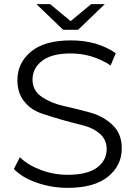

<svg xmlns="http://www.w3.org/2000/svg" viewBox="-20 -901 655 927"><path d="M357 -757H285L156 -881H222L321 -799L420 -881H486ZM137 -516Q137 -464 181.5 -433.5Q226 -403 289 -389Q352 -375 415.5 -357.5Q479 -340 523.5 -297.5Q568 -255 568 -185Q568 -102 501.5 -48Q435 6 307 6Q229 6 157.5 -19Q86 -44 47 -85L76 -142Q114 -104 177 -80.5Q240 -57 307 -57Q401 -57 448 -91.5Q495 -126 495 -181Q495 -226 463 -254.5Q431 -283 383 -295Q335 -307 279.5 -322.5Q224 -338 176 -355Q128 -372 96 -412.5Q64 -453 64 -514Q64 -597 129.5 -651.5Q195 -706 322 -706Q450 -706 539 -644L514 -585Q425 -643 322 -643Q230 -643 183.5 -607.5Q137 -572 137 -516Z"/></svg>

Font: Montserrat Alternates
Style: Regular
Weight: 400
Designer: Julieta Ulanovsky
Foundry: Julieta Ulanovsky
Version: Version 7.200;PS 007.200;hotconv 1.0.88;makeotf.lib2.5.64775